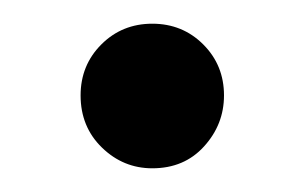

<svg xmlns="http://www.w3.org/2000/svg" viewBox="-20 -133 257 162"><path d="M108.5 9Q84 9 66 -8.5Q48 -26 48 -52.5Q48 -78 65.5 -95.5Q83 -113 108.5 -113Q134 -113 151.5 -95.5Q169 -78 169 -52.5Q169 -28 152.2 -9.5Q135.5 9 108.5 9Z"/></svg>

Font: Acari Sans Neue SemiBold
Style: Regular
Weight: 600
Designer: Alfredo Marco Pradil (font), Cristiano Sobral (main changes)
Foundry: Hanken Design Co. (font), Cristiano Sobral (main changes)
Version: Version 2.459;March 19, 2022;FontCreator 14.0.0.2808 64-bit;